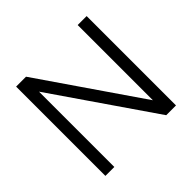

<svg xmlns="http://www.w3.org/2000/svg" viewBox="-170 -882 1064 1064"><g transform="rotate(-45 362.5 -350.0)"><path d="M638.7 0H562L155.8 -590.8V-0.5H85.9V-700.2H163.6L568.4 -110.8V-700.2H638.7Z"/></g></svg>

Font: LilGrotesk
Style: Regular
Weight: 400
Designer: BSozoo
Foundry: BSozoo
Version: Version 1.004;PS 001.004;hotconv 1.0.70;makeotf.lib2.5.58329